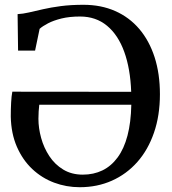

<svg xmlns="http://www.w3.org/2000/svg" viewBox="-20 -771 720 802"><path d="M313 11Q257 11 205.8 -8.2Q154.5 -27.5 114.5 -65.2Q74.5 -103 50.5 -158Q26.5 -213 25 -284Q25 -315.5 26.5 -343Q28 -370.5 31.5 -388L528 -387.5Q524.5 -484 499 -554.5Q473.5 -625 427 -663.5Q380.5 -702 314.5 -702Q270.5 -702 237 -693.8Q203.5 -685.5 180.5 -673.5Q157.5 -661.5 145.5 -650.5L126.5 -559.5H55.5L53.5 -712Q75 -713 101 -719Q127 -725 159.8 -732.5Q192.5 -740 234.2 -745.5Q276 -751 328.5 -751Q402 -751 461 -725Q520 -699 561.8 -650Q603.5 -601 625.8 -532Q648 -463 648 -377.5Q648 -288.5 623.2 -216.8Q598.5 -145 553.5 -94.2Q508.5 -43.5 447.2 -16.2Q386 11 313 11ZM326 -41.5Q371 -41.5 407.8 -59.2Q444.5 -77 471.2 -113.2Q498 -149.5 512.5 -204.5Q527 -259.5 528.5 -333.5H144Q142.5 -320 141.5 -305.8Q140.5 -291.5 140.5 -275Q140.5 -236 151.8 -195Q163 -154 186 -119Q209 -84 244 -62.8Q279 -41.5 326 -41.5Z"/></svg>

Font: Merriweather 36pt
Style: Regular
Weight: 400
Designer: Eben Sorkin
Foundry: Eben Sorkin
Version: Version 2.100